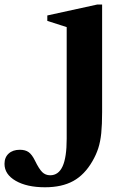

<svg xmlns="http://www.w3.org/2000/svg" viewBox="-194 -554 541 832"><path d="M1 257.5Q-77.5 257.5 -126 229.5Q-174.5 201.5 -174.5 156Q-174.5 128 -156.5 111.5Q-138.5 95 -108 95Q-84.5 95 -70 105.2Q-55.5 115.5 -42.5 142Q-25 178 -11 191.8Q3 205.5 23.5 205.5Q59.5 205.5 77.2 166.8Q95 128 95 47V-436.5L11 -463.5V-487L228 -534.5H248.5V-68Q248.5 -14.5 244.8 22.8Q241 60 231.8 88.5Q222.5 117 206.5 144.5Q172.5 203.5 123.2 230.5Q74 257.5 1 257.5Z"/></svg>

Font: Libre Caslon Text
Style: Bold
Weight: 700
Designer: Pablo Impallari, Rodrigo Fuenzalida, Katja Schimmel
Foundry: Pablo Impallari, Rodrigo Fuenzalida
Version: Version 2.000